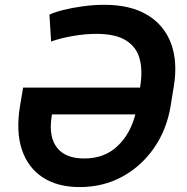

<svg xmlns="http://www.w3.org/2000/svg" viewBox="-20 -757 765 787"><path d="M306.6 9.8Q215.8 9.8 155 -30Q94.2 -69.8 69.6 -144Q44.9 -218.3 62 -322.3L74.7 -397.9H554.2L554.7 -402.8Q565.4 -468.3 552.2 -516.6Q539.1 -564.9 496.1 -591.6Q453.1 -618.2 375 -618.2Q329.1 -618.2 279.3 -609.6Q229.5 -601.1 189.5 -586.9L182.6 -696.8Q201.7 -706.5 238.3 -715.8Q274.9 -725.1 319.6 -731.2Q364.3 -737.3 407.7 -737.3Q515.1 -737.3 584.2 -695.6Q653.3 -653.8 681.2 -578.6Q709 -503.4 692.4 -402.8L679.2 -321.8Q663.6 -226.1 611.8 -151.1Q560.1 -76.2 481.7 -33.2Q403.3 9.8 306.6 9.8ZM534.7 -288.1H192.9L190.9 -273.4Q179.7 -194.3 214.4 -150.9Q249 -107.4 325.2 -107.4Q407.7 -107.4 460.9 -157.5Q514.2 -207.5 534.7 -288.1Z"/></svg>

Font: Inter Display Semi Bold
Style: Italic
Weight: 600
Italic angle: -9.39999°
Designer: Rasmus Andersson
Foundry: rsms
Version: Version 4.000;git-4fc901f